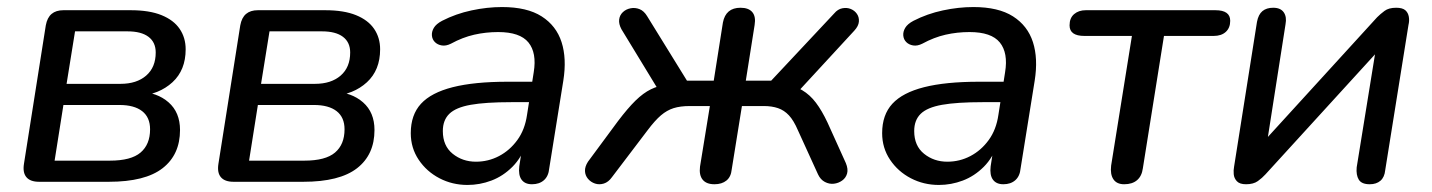

<svg xmlns="http://www.w3.org/2000/svg" viewBox="-20 -516 4064 545"><path d="M91 0Q66 0 55 -13Q44 -26 48 -51L110 -444Q114 -466 126.5 -476.5Q139 -487 160 -487H351Q404 -487 438.5 -473Q473 -459 490 -434Q507 -409 507 -376Q507 -317 469.5 -282.5Q432 -248 372 -243L374 -256Q426 -254 458.5 -225.5Q491 -197 491 -147Q491 -77 441.5 -38.5Q392 0 289 0ZM135 -60H292Q352 -60 379 -83Q406 -106 406 -149Q406 -183 383.5 -200.5Q361 -218 319 -218H160ZM169 -278H322Q368 -278 395 -301.5Q422 -325 422 -367Q422 -396 401.5 -411.5Q381 -427 342 -427H193Z M643 0Q618 0 607 -13Q596 -26 600 -51L662 -444Q666 -466 678.5 -476.5Q691 -487 712 -487H903Q956 -487 990.5 -473Q1025 -459 1042 -434Q1059 -409 1059 -376Q1059 -317 1021.5 -282.5Q984 -248 924 -243L926 -256Q978 -254 1010.5 -225.5Q1043 -197 1043 -147Q1043 -77 993.5 -38.5Q944 0 841 0ZM687 -60H844Q904 -60 931 -83Q958 -106 958 -149Q958 -183 935.5 -200.5Q913 -218 871 -218H712ZM721 -278H874Q920 -278 947 -301.5Q974 -325 974 -367Q974 -396 953.5 -411.5Q933 -427 894 -427H745Z M1307 9Q1264 9 1227.5 -10Q1191 -29 1168.5 -62.5Q1146 -96 1146 -138Q1146 -190 1175 -221.5Q1204 -253 1265 -268.5Q1326 -284 1421 -284H1502L1493 -226H1431Q1358 -226 1316 -218.5Q1274 -211 1255.5 -193Q1237 -175 1237 -144Q1237 -102 1265 -79.5Q1293 -57 1331 -57Q1366 -57 1396.5 -73Q1427 -89 1448.5 -118.5Q1470 -148 1476 -190L1495 -311Q1504 -366 1480 -395.5Q1456 -425 1394 -425Q1359 -425 1326 -417.5Q1293 -410 1260 -392Q1246 -385 1234 -387Q1222 -389 1214.5 -396.5Q1207 -404 1206 -415Q1205 -426 1211.5 -437Q1218 -448 1235 -457Q1274 -477 1318.5 -486.5Q1363 -496 1405 -496Q1476 -496 1517.5 -469.5Q1559 -443 1574 -396.5Q1589 -350 1579 -287L1539 -38Q1537 -16 1524 -4.5Q1511 7 1490 7Q1470 7 1460.5 -6Q1451 -19 1454 -44L1466 -121L1474 -109Q1461 -69 1434.5 -42.5Q1408 -16 1375 -3.5Q1342 9 1307 9Z M2008 7Q1985 7 1974.5 -6Q1964 -19 1967 -43L1995 -215H1938Q1911 -215 1892 -209Q1873 -203 1856 -188.5Q1839 -174 1818 -146L1717 -13Q1707 1 1694 5Q1681 9 1669 5Q1657 1 1649 -8.5Q1641 -18 1640.5 -30.5Q1640 -43 1649 -57L1734 -172Q1762 -209 1784 -230.5Q1806 -252 1827.5 -262.5Q1849 -273 1874 -276L1856 -249L1744 -433Q1736 -448 1737.5 -460.5Q1739 -473 1748 -481.5Q1757 -490 1770 -492.5Q1783 -495 1795.5 -490Q1808 -485 1817 -470L1930 -287H2006L2032 -452Q2036 -473 2048.5 -483.5Q2061 -494 2082 -494Q2105 -494 2115.5 -481.5Q2126 -469 2122 -445L2097 -287H2169L2348 -478Q2358 -490 2371 -492.5Q2384 -495 2395 -490.5Q2406 -486 2412.5 -476.5Q2419 -467 2418 -454.5Q2417 -442 2405 -429L2239 -249L2204 -275Q2235 -273 2257 -260Q2279 -247 2296 -224.5Q2313 -202 2329 -168L2381 -53Q2388 -36 2384.5 -23.5Q2381 -11 2370.5 -3.5Q2360 4 2347 5.5Q2334 7 2321.5 0.5Q2309 -6 2302 -21L2245 -146Q2233 -174 2219.5 -188.5Q2206 -203 2188.5 -209Q2171 -215 2148 -215H2086L2057 -35Q2055 -14 2042 -3.5Q2029 7 2008 7Z M2645 9Q2602 9 2565.5 -10Q2529 -29 2506.5 -62.5Q2484 -96 2484 -138Q2484 -190 2513 -221.5Q2542 -253 2603 -268.5Q2664 -284 2759 -284H2840L2831 -226H2769Q2696 -226 2654 -218.5Q2612 -211 2593.5 -193Q2575 -175 2575 -144Q2575 -102 2603 -79.5Q2631 -57 2669 -57Q2704 -57 2734.5 -73Q2765 -89 2786.5 -118.5Q2808 -148 2814 -190L2833 -311Q2842 -366 2818 -395.5Q2794 -425 2732 -425Q2697 -425 2664 -417.5Q2631 -410 2598 -392Q2584 -385 2572 -387Q2560 -389 2552.5 -396.5Q2545 -404 2544 -415Q2543 -426 2549.5 -437Q2556 -448 2573 -457Q2612 -477 2656.5 -486.5Q2701 -496 2743 -496Q2814 -496 2855.5 -469.5Q2897 -443 2912 -396.5Q2927 -350 2917 -287L2877 -38Q2875 -16 2862 -4.5Q2849 7 2828 7Q2808 7 2798.5 -6Q2789 -19 2792 -44L2804 -121L2812 -109Q2799 -69 2772.5 -42.5Q2746 -16 2713 -3.5Q2680 9 2645 9Z M3171 7Q3150 7 3140.5 -7Q3131 -21 3134 -46L3193 -414H3058Q3016 -414 3016 -444Q3016 -465 3029 -476Q3042 -487 3062 -487H3430Q3472 -487 3472 -457Q3472 -437 3459.5 -425.5Q3447 -414 3425 -414H3284L3224 -38Q3221 -16 3207.5 -4.5Q3194 7 3171 7Z M3517 7Q3499 7 3491 -1.5Q3483 -10 3482 -21.5Q3481 -33 3483 -43L3548 -454Q3552 -475 3563.5 -484.5Q3575 -494 3594 -494Q3615 -494 3624 -481Q3633 -468 3629 -447L3573 -89H3544L3889 -467Q3898 -476 3910 -485Q3922 -494 3943 -494Q3961 -494 3969 -487Q3977 -480 3979 -468.5Q3981 -457 3978 -445L3912 -33Q3910 -13 3898.5 -3Q3887 7 3868 7Q3845 7 3837 -6Q3829 -19 3831 -41L3889 -399H3917L3572 -21Q3563 -11 3550.5 -2Q3538 7 3517 7Z"/></svg>

Font: Nunito Medium
Style: Italic
Weight: 500
Designer: Vernon Adams
Foundry: Vernon Adams
Version: Version 3.601